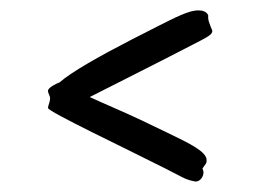

<svg xmlns="http://www.w3.org/2000/svg" viewBox="-20 -487 500 368"><path d="M375 -174C376 -176 376 -178 376 -180C376 -196 346 -211 300 -233L250 -257C214 -274 180 -288 152 -301C201 -326 283 -367 335 -394L366 -410C381 -418 387 -422 387 -428C387 -429 379 -445 379 -453V-458C376 -464 370 -467 361 -467C343 -468 315 -453 281 -436L232 -411C168 -378 117 -349 94 -329C88 -327 72 -319 72 -313C72 -308 76 -303 76 -299C76 -291 72 -285 72 -280C72 -273 220 -203 297 -164L328 -148C339 -142 349 -140 355 -139C364 -139 370 -149 370 -156C370 -159 369 -162 368 -164Z"/></svg>

Font: Oregano
Style: Regular
Weight: 400
Designer: Astigmatic (AOETI)
Foundry: Astigmatic (AOETI)
Version: Version 1.000